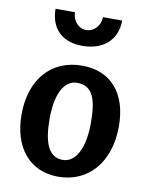

<svg xmlns="http://www.w3.org/2000/svg" viewBox="-85 -811 690 886"><g transform="rotate(10 259.5 -368.5)"><path d="M261 -430C337 -430 355 -364 355 -257C355 -143 318 -68 256 -68C189 -68 164 -134 164 -245C164 -359 199 -430 261 -430ZM33 -242C33 -87 115 12 249 12C390 12 485 -97 485 -265C485 -420 405 -512 270 -512C126 -512 33 -407 33 -242ZM325 -749C325 -709 295 -677 259 -677C223 -677 194 -709 194 -749H103C103 -660 156 -602 254 -602C346 -602 415 -653 415 -749Z"/></g></svg>

Font: CantoraOne
Style: Regular
Weight: 400
Designer: Pablo Impallari, Rodrigo Fuenzalida
Foundry: Pablo Impallari
Version: Version 1.001